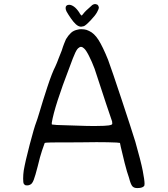

<svg xmlns="http://www.w3.org/2000/svg" viewBox="-20 -832 852 976"><path d="M100.6 35.2Q108.4 -10.7 130.9 -96.7Q153.3 -182.6 165 -212.9Q166 -215.8 170.9 -230Q175.8 -244.1 180.7 -261.7Q197.3 -318.4 220.7 -389.6Q244.1 -460.9 261.7 -495.1Q269.5 -511.7 277.8 -534.7Q286.1 -557.6 293.9 -575.2Q299.8 -594.7 306.2 -610.8Q312.5 -627 315.4 -632.8Q327.1 -652.3 340.8 -665Q354.5 -677.7 376 -681.6Q382.8 -683.6 392.6 -683.6Q397.5 -683.6 408.2 -682.6Q418.9 -681.6 432.6 -674.8Q459 -663.1 480.5 -629.4Q502 -595.7 529.3 -528.3Q549.8 -472.7 598.6 -325.2Q647.5 -177.7 668 -111.3Q696.3 -11.7 705.6 36.1Q714.8 84 714.8 101.6Q714.8 108.4 713.9 111.3Q710.9 117.2 702.1 120.6Q693.4 124 679.7 124H676.8Q661.1 124 652.8 114.7Q644.5 105.5 635.7 71.3Q626 44.9 613.8 -2.9Q601.6 -50.8 593.8 -85.9L589.8 -105.5L572.3 -107.4Q563.5 -108.4 526.9 -108.9Q490.2 -109.4 470.7 -109.4Q429.7 -109.4 381.8 -108.4Q276.4 -108.4 241.7 -107.9Q207 -107.4 207 -104.5Q204.1 -96.7 193.8 -66.9Q183.6 -37.1 171.9 12.7Q159.2 62.5 151.4 82.5Q143.6 102.5 133.8 106.4Q127.9 110.4 118.2 110.4Q117.2 110.4 111.3 109.9Q105.5 109.4 100.6 101.6Q97.7 95.7 97.7 75.7Q97.7 55.7 100.6 35.2ZM243.2 -208V-200.2Q244.1 -198.2 253.9 -198.2Q262.7 -196.3 294.9 -195.8Q327.1 -195.3 371.1 -193.4Q422.9 -191.4 460 -191.4Q478.5 -191.4 507.3 -192.4Q536.1 -193.4 546.9 -198.2Q550.8 -200.2 550.8 -203.6Q550.8 -207 549.8 -214.8Q517.6 -308.6 493.7 -382.8Q469.7 -457 460.9 -482.4Q447.3 -518.6 432.1 -548.3Q417 -578.1 407.2 -585.9Q399.4 -592.8 395.5 -593.3Q391.6 -593.8 390.6 -593.8Q385.7 -593.8 381.8 -589.8Q373 -585.9 362.8 -564.5Q352.5 -543 332 -486.3Q296.9 -395.5 273.4 -322.8Q250 -250 243.2 -208ZM314.5 -797.9Q318.4 -807.6 332 -807.6Q342.8 -807.6 356 -798.3Q369.1 -789.1 382.8 -768.6Q386.7 -760.7 390.6 -756.8L394.5 -752.9Q396.5 -752.9 402.3 -760.7Q408.2 -768.6 418 -778.3Q428.7 -788.1 437.5 -795.9Q446.3 -803.7 449.2 -806.6Q457 -811.5 463.9 -811.5Q466.8 -811.5 473.1 -809.1Q479.5 -806.6 482.4 -794.9V-793.9Q482.4 -786.1 473.1 -769.5Q463.9 -752.9 442.4 -730.5Q415 -701.2 405.3 -698.7Q395.5 -696.3 392.6 -696.3Q378.9 -696.3 365.2 -709Q353.5 -719.7 340.3 -738.8Q327.1 -757.8 318.4 -773.4Q313.5 -783.2 313.5 -791Q313.5 -794.9 314.5 -797.9Z"/></svg>

Font: JasonHandwriting4
Style: Regular
Weight: 400
Version: Version 1.01.21